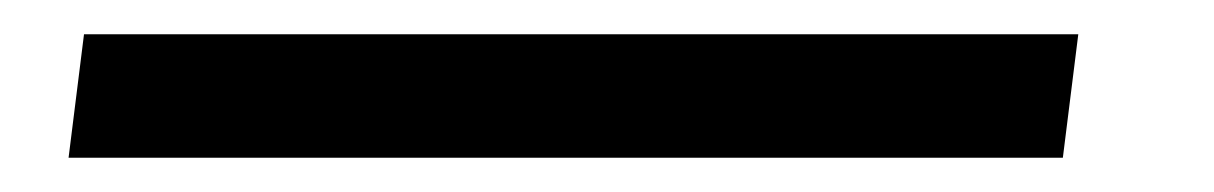

<svg xmlns="http://www.w3.org/2000/svg" viewBox="-20 100 708 112"><path d="M609 120H29L20 192H600Z"/></svg>

Font: Charger
Style: It
Weight: 400
Designer: Jasper
Foundry: Cannot Into Space Fonts
Version: Version 0.98